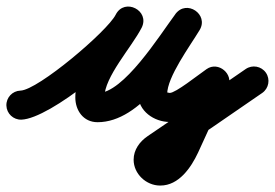

<svg xmlns="http://www.w3.org/2000/svg" viewBox="-63 -328 852 595"><path d="M-43.2 -0.8C-42.4 24 -21.7 43.5 3.2 42.8C92.7 39.9 335.4 -160.8 376 -242.1C389.3 -268.8 376.1 -292.2 356.1 -302.3C336.2 -312.5 309.4 -309.4 295.8 -282.9C254.9 -203.6 170.4 -120.1 170.4 -26.1C170.4 14.5 195.5 50.7 239.3 50.7C374.7 50.7 479.6 -132.1 553.1 -231.2C570.1 -254.1 558.8 -278.8 539.6 -291.7C520.3 -304.6 493.2 -305.7 478.4 -281.2C436.3 -211.2 365 -118.6 365 -36C365 16.1 414.7 50 463 50C517.5 50 584.2 -9.1 628.7 -40.1C646.8 -52.7 634.8 -76.6 615.9 -92.4C597 -108.2 571.3 -115.8 562.1 -95.7C531.1 -28.1 500.1 39.6 469.1 107.3C469.1 107.3 469.1 107.2 469.2 107.1C469.2 107 469.3 106.9 469.3 106.9C464.5 117 441.8 157 434.1 157C434.1 157 434.1 157 434.1 157C434.1 157 434.2 157 434.2 157C434.2 157 434.4 157 434.3 157C433.9 157 433.3 157 433 157C432.7 157 432.6 157 433 157C433.4 157 433.8 157 434.2 157C437.9 157.3 439.4 159.2 440.5 162.7C440.7 163.6 440.9 164.5 441 165.5C441 166 441 166.5 441.1 167C441.1 166.4 441 168.1 441 168.7C440.8 169.9 440.6 171.1 440.1 172.2C439.1 174.5 444.2 169 445.3 168.2C445.3 168.2 445.3 168.2 445.3 168.2C445.3 168.2 445.2 168.3 445.2 168.3C547 99.3 648.7 30.1 749.7 -40C770.1 -54.2 775.1 -82.3 761 -102.7C746.8 -123.1 718.7 -128.1 698.3 -114C597.6 -44 496.2 25 394.8 93.7C394.8 93.7 394.7 93.8 394.7 93.8C394.7 93.8 394.7 93.8 394.7 93.8C370 110.6 351.1 136 351.1 167C351.1 210.7 389.9 247 433 247C433 247 432.7 247 432.3 247C432 247 431.7 247 431.7 247C432.5 247 433.3 247 434.1 247C491.2 247 529 191.4 550.7 145.1C550.7 145.1 550.8 145 550.8 144.9C550.9 144.8 550.9 144.7 550.9 144.7C581.9 77.1 612.9 9.4 643.9 -58.3C653.1 -78.3 645.5 -98.6 631.1 -110.6C616.7 -122.7 595.4 -126.6 577.3 -113.9C549.2 -94.4 481.3 -40 463 -40C461.1 -40 454.1 -42.1 454.3 -41.2C455.3 -38.1 455 -33.4 455 -36C455 -89.7 525 -184.1 555.6 -234.8C570.3 -259.3 560.1 -283.2 542 -295.3C523.9 -307.5 497.9 -307.7 480.9 -284.8C430.4 -216.8 320 -39.3 239.3 -39.3C238.1 -39.3 241.6 -39.2 242.7 -39C244.3 -38.6 245.9 -38.2 247.4 -37.5C253.5 -34.9 260.4 -23.1 260.4 -26.1C260.4 -89.8 344.4 -180.8 375.7 -241.6C389.4 -268.1 376 -291.6 355.9 -301.8C335.7 -312.1 308.8 -309 295.5 -282.4C270.1 -231.6 54.9 -48.9 0.4 -47.2C-24.5 -46.4 -44 -25.7 -43.2 -0.8Z"/></svg>

Font: FRB American Cursive Guidelines Black
Style: Bold Italic
Weight: 900
Italic angle: -25°
Version: Version 2.0;Modular Font Editor K font №1